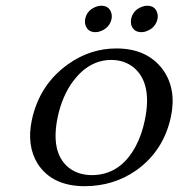

<svg xmlns="http://www.w3.org/2000/svg" viewBox="-20 -639 622 669"><path d="M368.2 -430.2Q290 -430.2 233.9 -355Q196.8 -304.2 181.2 -231.9Q155.3 -108.9 217.8 -56.2Q250.5 -29.3 299.3 -28.8Q399.9 -28.8 453.6 -130.9Q474.1 -169.9 484.4 -219.2Q511.2 -346.2 448.2 -401.9Q415.5 -429.7 368.2 -430.2ZM575.7 -232.9Q550.3 -113.3 454.6 -45.4Q376.5 9.3 275.9 9.8Q161.6 9.8 111.3 -68.4Q72.3 -131.3 90.8 -220.2Q117.2 -344.7 218.3 -416Q294.9 -470.2 385.7 -470.2Q492.7 -470.2 547.4 -396.5Q595.7 -329.6 575.7 -232.9ZM276.9 -573.2Q283.2 -603.5 314 -615.2Q323.2 -619.1 332.5 -619.1Q360.8 -619.1 368.2 -592.8Q370.6 -582.5 368.7 -573.2Q362.3 -543 331.5 -530.8Q322.3 -526.9 313 -526.9Q284.7 -526.9 277.3 -553.2Q274.9 -563.5 276.9 -573.2ZM437 -573.2Q443.4 -603.5 474.1 -615.2Q483.4 -619.1 492.7 -619.1Q521 -619.1 528.3 -592.8Q530.8 -582.5 528.8 -573.2Q522.5 -543 491.7 -530.8Q482.4 -526.9 473.1 -526.9Q444.8 -526.9 437 -553.2Q435.1 -563.5 437 -573.2Z"/></svg>

Font: Linux Biolinum Capitals O
Style: Italic Samll Caps
Weight: 400
Italic angle: -12°
Designer: Philipp H. Poll
Foundry: Philipp H. Poll
Version: Version 0.6.2